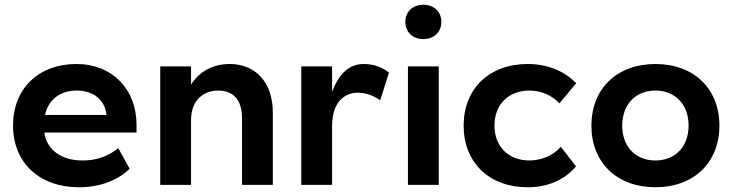

<svg xmlns="http://www.w3.org/2000/svg" viewBox="-20 -780 3090 810"><path d="M35 -250C35 -94 146 10 313 10C405 10 479 -21 527 -68L479 -155C440 -123 390 -103 330 -103C239 -102 176 -149 167 -221H556V-253C556 -404 453 -510 303 -510C142 -510 35 -406 35 -250ZM170 -295C183 -358 233 -398 303 -398C373 -398 423 -360 429 -295Z M1001 -283V0H1131V-305C1131 -435 1056 -510 949 -510C883 -510 823 -482 786 -423V-500H656V0H786V-273C786 -358 839 -398 901 -398C964 -398 1001 -358 1001 -283Z M1584 -357 1621 -474C1589 -498 1555 -510 1514 -510C1457 -510 1411 -474 1381 -392V-500H1251V0H1381V-248C1381 -354 1438 -389 1489 -389C1521 -389 1554 -378 1584 -357Z M1701 -500V0H1831V-500ZM1766 -760C1721 -760 1690 -730 1690 -688C1690 -645 1721 -615 1766 -615C1811 -615 1842 -645 1842 -688C1842 -730 1811 -760 1766 -760Z M2410 -78 2346 -161C2316 -125 2265 -103 2214 -103C2125 -103 2066 -162 2066 -250C2066 -339 2125 -398 2214 -398C2264 -398 2311 -376 2340 -344L2411 -429C2367 -474 2299 -510 2206 -510C2044 -510 1936 -406 1936 -250C1936 -94 2044 10 2206 10C2300 10 2368 -28 2410 -78Z M2745 -510C2583 -510 2475 -406 2475 -250C2475 -94 2583 10 2745 10C2907 10 3015 -94 3015 -250C3015 -406 2907 -510 2745 -510ZM2745 -103C2661 -103 2605 -162 2605 -250C2605 -339 2661 -398 2745 -398C2829 -398 2885 -339 2885 -250C2885 -162 2829 -103 2745 -103Z"/></svg>

Font: Gully SemiBold
Style: Regular
Weight: 600
Designer: jaikishan Patel
Foundry: MagicType
Version: Version 1.000;Glyphs 3.2 (3242)